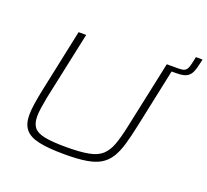

<svg xmlns="http://www.w3.org/2000/svg" viewBox="-133 -947 1204 1117"><g transform="rotate(20 469.0 -388.5)"><path d="M752 -658 759 -688H825Q848 -688 860 -693.5Q872 -699 878.5 -713Q885 -727 890 -752L897 -785H938L932 -758Q926 -729 918 -709Q910 -689 897.5 -678Q885 -667 866.5 -662.5Q848 -658 820 -658ZM374 8Q272 8 212.5 -5Q153 -18 127 -50Q101 -82 101 -137Q101 -169 107 -208Q113 -247 123 -296L206 -688H253L163 -266Q156 -229 151.5 -199Q147 -169 147 -145Q147 -102 166 -78Q185 -54 233 -44.5Q281 -35 365 -35Q452 -35 504.5 -45Q557 -55 585.5 -81Q614 -107 630.5 -151.5Q647 -196 662 -266L752 -688H799L716 -296Q701 -224 685.5 -171.5Q670 -119 648 -84.5Q626 -50 592 -29.5Q558 -9 504.5 -0.5Q451 8 374 8Z"/></g></svg>

Font: Saira Expanded ExtraLight
Style: Italic
Weight: 250
Width: 7
Italic angle: -12°
Designer: Hector Gatti with collaboration of the Omnibus-Type team
Foundry: Omnibus-Type
Version: Version 1.101